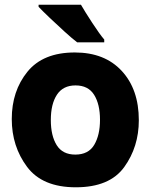

<svg xmlns="http://www.w3.org/2000/svg" viewBox="-20 -786 640 816"><path d="M302 10Q446 10 508 -76Q570 -162 570 -275Q570 -406 497.5 -484.5Q425 -563 298 -563Q163 -563 96.5 -481Q30 -399 30 -280Q30 -164 95 -77Q160 10 302 10ZM300 -129Q246 -129 221 -169Q196 -209 196 -276Q196 -344 222 -383.5Q248 -423 301 -423Q355 -423 380 -383Q405 -343 405 -277Q405 -212 380.5 -170.5Q356 -129 300 -129ZM308 -606H423V-618Q404 -640 372 -689Q340 -738 324 -766H144V-757Q160 -740 191 -710.5Q222 -681 254.5 -651.5Q287 -622 308 -606Z"/></svg>

Font: Noto Sans Mono Extra
Style: Regular
Weight: 800
Designer: Monotype Design Team
Foundry: Monotype Imaging Inc.
Version: Version 1.900